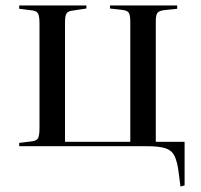

<svg xmlns="http://www.w3.org/2000/svg" viewBox="-20 -533 733 700"><path d="M638 147 631 93Q626 55 616 35Q606 15 583 7.5Q560 0 515 0H50V-12L98 -18Q114 -20 119 -30Q124 -40 124 -66V-447Q124 -473 119 -483Q114 -493 98 -495L50 -501V-513H295V-502L242 -494Q227 -492 222 -483Q217 -474 217 -451V-16H455V-455Q455 -478 449.5 -486.5Q444 -495 425 -497L381 -502V-513H626V-501L579 -496Q560 -494 554 -486Q548 -478 548 -455V-16H653V143Z"/></svg>

Font: Display Regular
Style: Regular
Weight: 400
Designer: Latin by Veronika Burian and Jose Scaglione. Greek by Irene Vlachou. Cyrillic by Vera Evstafieva.
Foundry: TypeTogether
Version: Version 3.002